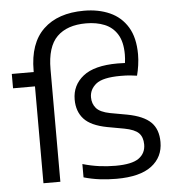

<svg xmlns="http://www.w3.org/2000/svg" viewBox="-56 -870 855 933"><g transform="rotate(-5 371.0 -404.0)"><path d="M12 -472.5V-542.5H119V-549Q119 -683 189.8 -750.5Q260.5 -818 388 -818Q458.5 -818 513.5 -793.5Q568.5 -769 600 -717.2Q631.5 -665.5 631.5 -583.5Q631.5 -558.5 627.5 -530.8Q623.5 -503 617.5 -481Q602.5 -483.5 583.8 -485.2Q565 -487 538.5 -487Q451 -487 418.2 -460.8Q385.5 -434.5 385.5 -395.5Q385.5 -364.5 404 -342.8Q422.5 -321 471 -311.5L554 -296.5Q632.5 -281.5 667.8 -247Q703 -212.5 703 -150Q703 -76.5 646.2 -33.5Q589.5 9.5 475 9.5Q433.5 9.5 393.2 4.5Q353 -0.5 315.5 -11.5V-76.5Q357 -64.5 396.8 -59.2Q436.5 -54 475.5 -54Q555.5 -54 589.2 -78Q623 -102 623 -145Q623 -181 603.5 -200.8Q584 -220.5 534 -230L451.5 -245Q372.5 -260 339 -296.8Q305.5 -333.5 305.5 -391.5Q305.5 -461.5 360 -505Q414.5 -548.5 528.5 -548.5Q545.5 -548.5 564.5 -547.5Q567.5 -569.5 567.5 -589Q567.5 -650.5 545 -687Q522.5 -723.5 483 -739.8Q443.5 -756 392.5 -756Q300 -756 250.8 -707.2Q201.5 -658.5 201.5 -548.5V0H119V-472.5Z"/></g></svg>

Font: Encode Sans SemiExpanded SemiExpanded
Style: Regular
Weight: 400
Width: 6
Designer: Multiple Designers
Foundry: Impallari Type
Version: Version 3.000; ttfautohint (v1.8.3) -l 8 -r 50 -G 200 -x 14 